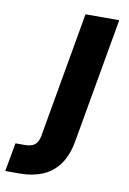

<svg xmlns="http://www.w3.org/2000/svg" viewBox="-196 -569 565 841"><g transform="rotate(10 86.5 -148.5)"><path d="M-112 220 -89 93H-48Q-17 93 -2.5 80.5Q12 68 17 41L115 -517H265L167 40Q155 106 125 145.5Q95 185 51 202.5Q7 220 -48 220Z"/></g></svg>

Font: DM Sans 11pt Black
Style: Italic
Weight: 900
Italic angle: -10°
Version: Version 4.004;gftools[0.9.30]